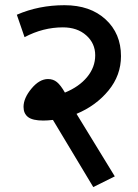

<svg xmlns="http://www.w3.org/2000/svg" viewBox="-20 -670 540 753"><path d="M149.6 -197.2Q108.2 -197.2 90.2 -210.8Q72.3 -224.5 72.3 -250.8Q72.3 -285.1 103.4 -322.5Q134.5 -360 168.4 -360Q188.6 -360 203.2 -348.1Q217.9 -336.2 234.6 -306.9Q290.2 -329.6 321.8 -368Q353.4 -406.5 353.4 -453.2Q353.4 -500 318.3 -531.3Q283.1 -562.7 226.5 -562.7Q149.1 -562.7 76.3 -524.3L46 -612.2Q132 -649.6 232.8 -649.6Q333.7 -649.6 394.1 -594Q454.5 -538.4 454.5 -449.9Q454.5 -374.6 405.5 -315Q356.4 -255.3 280.1 -223.5L430.2 21.7L345.8 63.7L187.6 -199.7Q166.3 -197.2 149.6 -197.2Z"/></svg>

Font: Khula Semibold
Style: Regular
Weight: 600
Designer: Erin McLaughlin, Steve Matteson
Version: Version 1.000;PS 1.0;hotconv 1.0.72;makeotf.lib2.5.5900; ttf